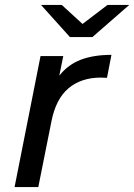

<svg xmlns="http://www.w3.org/2000/svg" viewBox="-20 -757 543 777"><path d="M39 0 144 -530H236L220 -451Q256 -496 307.5 -515.5Q359 -535 431 -535L413 -442Q406 -442 400.5 -442.5Q395 -443 388 -443Q309 -443 257.5 -400Q206 -357 188 -265L135 0ZM263 -607 146 -737H230L314 -660L415 -737H503L354 -607Z"/></svg>

Font: Montserrat Medium
Style: Italic
Weight: 500
Italic angle: -11.3°
Designer: Julieta Ulanovsky
Foundry: Julieta Ulanovsky
Version: Version 9.000; ttfautohint (v1.8.4.7-5d5b)